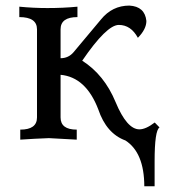

<svg xmlns="http://www.w3.org/2000/svg" viewBox="-20 -496 618 684"><path d="M530.8 167.5H494.1Q493.7 47.4 426.8 4.4Q358.9 -20.5 330.1 -106.4Q286.1 -221.2 195.8 -229.5V-77.6Q195.8 -34.2 253.4 -34.2V1.5L154.3 -3.9Q102.5 -2 52.2 1.5V-34.2Q111.8 -34.2 111.8 -77.6V-391.6Q111.8 -435.1 48.8 -435.1V-472.2Q98.6 -467.3 148.9 -467.3Q205.6 -467.3 255.9 -472.2V-435.1Q195.8 -435.1 195.8 -391.6V-288.6Q223.6 -288.6 241.7 -309.6L339.8 -426.8Q379.9 -476.1 440.9 -476.1Q496.1 -473.1 501.5 -421.4Q501.5 -392.1 471.2 -361.3Q446.3 -407.2 403.3 -407.2Q359.9 -407.2 272.9 -279.8Q351.6 -229.5 391.8 -132.3Q432.1 -35.2 476.6 -35.2Q499.5 -35.2 531.2 -59.6L548.3 -42Q530.8 -31.2 530.8 78.6Z"/></svg>

Font: Kelvinch
Style: Regular
Weight: 400
Designer: Paul James MIller
Foundry: High-Logic / Made with FontCreator
Version: Version 3.30 September 23, 2016